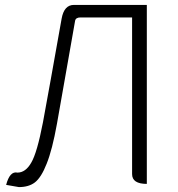

<svg xmlns="http://www.w3.org/2000/svg" viewBox="-20 -749 724 782"><path d="M57 13 5 4Q20 -53 51 -46Q84 -46 107 -86Q131 -126 155 -251Q180 -386 231 -673Q241 -729 281 -729H578V0Q518 0 518 -40V-678H308Q289 -678 286 -665Q277 -611 251 -466Q226 -322 212 -245Q193 -139 170 -82Q148 -26 122 -6Q97 13 57 13Z"/></svg>

Font: Swei Half Moon CJK SC
Style: Light
Weight: 300
Version: Version 2.071